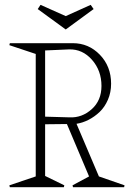

<svg xmlns="http://www.w3.org/2000/svg" viewBox="-20 -780 548 800"><path d="M168 -262.2V-46.9L248 -7.8L246.1 0H21L19 -7.8L128.9 -44.9V-555.2L19 -591.8L21 -600.1H283.2Q349.6 -600.1 396.2 -551.8Q442.9 -503.4 442.9 -431.2Q442.9 -395 429.7 -364.5Q416.5 -334 395.3 -313.7Q374 -293.5 349.1 -280.8Q324.2 -268.1 298.8 -264.2L392.1 -44.9L499 -7.8L497.1 0H284.2L282.2 -7.8L351.1 -44.9L258.8 -263.2ZM137.2 -742.2 148.9 -759.8 253.9 -712.9 357.9 -759.8 370.1 -742.2 253.9 -657.2ZM168 -293.9 270 -291Q321.3 -288.6 362.1 -325Q402.8 -361.3 402.8 -421.9Q402.8 -485.8 363.3 -530.8Q323.7 -575.7 268.1 -574.2L168 -569.8Z"/></svg>

Font: Halibut Cnd Thin
Style: Regular
Weight: 250
Width: 3
Designer: Matteo Maggi
Foundry: Collletttivo
Version: Version 3.080 | FøM Fix